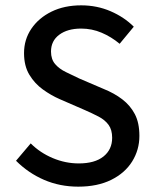

<svg xmlns="http://www.w3.org/2000/svg" viewBox="-20 -687 579 719"><path d="M273 12Q204 12 145 -13.5Q86 -39 40 -85L95 -150Q130 -115 177.5 -95Q225 -75 275 -75Q335 -75 367.5 -101Q400 -127 400 -171Q400 -201 386.5 -219.5Q373 -238 349 -250.5Q325 -263 295 -276L203 -316Q171 -330 140.5 -352Q110 -374 90 -407Q70 -440 70 -488Q70 -539 97.5 -579.5Q125 -620 173 -643.5Q221 -667 284 -667Q343 -667 394 -645Q445 -623 481 -587L428 -523Q397 -549 360.5 -564.5Q324 -580 284 -580Q233 -580 202 -557Q171 -534 171 -494Q171 -465 186.5 -447Q202 -429 227 -417Q252 -405 277 -393L368 -354Q408 -338 438 -315Q468 -292 485 -259.5Q502 -227 502 -178Q502 -126 475 -82.5Q448 -39 396.5 -13.5Q345 12 273 12Z"/></svg>

Font: UmiuVSE Medium
Style: Regular
Weight: 500
Designer: Paul D. Hunt
Foundry: Adobe
Version: Version 3.046;September 5, 2023;FontCreator 14.0.0.2901 64-b